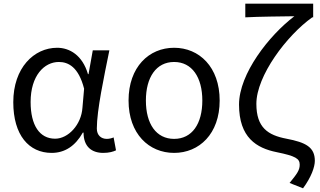

<svg xmlns="http://www.w3.org/2000/svg" viewBox="-20 -816 1735 1041"><path d="M260 13C331 13 388 -24 429 -97H433C433 -22 476 13 540 13C572 13 595 6 609 -1L596 -71C585 -66 571 -63 559 -63C529 -63 505 -82 505 -119C505 -218 544 -400 573 -543H483L460 -414H457C427 -517 357 -557 290 -557C164 -557 52 -448 52 -262C52 -83 137 13 260 13ZM279 -64C195 -64 146 -136 146 -263C146 -406 220 -480 299 -480C350 -480 406 -453 436 -335L427 -232C421 -140 350 -64 279 -64Z M924 13C1060 13 1171 -90 1171 -271C1171 -453 1060 -557 924 -557C788 -557 677 -453 677 -271C677 -90 788 13 924 13ZM924 -63C827 -63 771 -144 771 -271C771 -397 827 -480 924 -480C1021 -480 1077 -397 1077 -271C1077 -144 1021 -63 924 -63Z M1623 205C1668 144 1687 89 1687 56C1687 -18 1638 -44 1533 -64C1433 -83 1370 -124 1370 -253C1370 -405 1535 -624 1673 -722H1678V-796H1310V-722C1382 -726 1514 -727 1576 -728C1439 -624 1276 -416 1276 -249C1276 -70 1371 -13 1480 9C1583 30 1605 44 1605 77C1605 107 1590 127 1550 176Z"/></svg>

Font: Noto Sans CJK SC
Style: Regular
Weight: 400
Designer: Ryoko NISHIZUKA 西塚涼子 (kana, bopomofo & ideographs); Paul D. Hunt (Latin, Greek & Cyrillic); Sandoll Communications 산돌커뮤니
Foundry: Adobe
Version: Version 2.004;hotconv 1.0.118;makeotfexe 2.5.65603